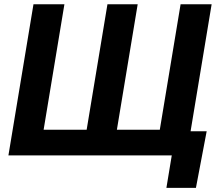

<svg xmlns="http://www.w3.org/2000/svg" viewBox="-20 -748 1057 924"><path d="M141.1 -727.5H290L189.9 -123.5H397L497.1 -727.5H642.6L542.5 -123.5H749L849.1 -727.5H998.5L877.9 0H20.5ZM780.8 156.2 806.6 0H764.6L783.7 -116.2H974.6L922.9 156.2Z"/></svg>

Font: Inter
Style: Bold Italic
Weight: 700
Italic angle: -9.39999°
Designer: Rasmus Andersson
Foundry: rsms
Version: Version 4.001;git-9221beed3